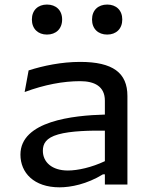

<svg xmlns="http://www.w3.org/2000/svg" viewBox="-20 -790 660 822"><path d="M525.5 0V-379C525.5 -478 463.5 -525 323 -525C243.5 -525 164.5 -508.5 102.5 -488.5L85.5 -396C170.5 -427.5 250.5 -442.5 323 -442.5C383.5 -442.5 429 -421 429 -359V-299.5C293.5 -296 67.5 -272 67.5 -128C67.5 -50.5 125 12 235 12C283 12 352 -1.5 420.5 -43.5H429V0ZM181 -642C219.5 -642 246 -666.5 246 -706.5C246 -746.5 219.5 -770.5 181 -770.5C143 -770.5 116.5 -746.5 116.5 -706.5C116.5 -666.5 143 -642 181 -642ZM439 -642C477 -642 503.5 -666.5 503.5 -706.5C503.5 -746.5 477 -770.5 439 -770.5C400.5 -770.5 374 -746.5 374 -706.5C374 -666.5 400.5 -642 439 -642ZM163.5 -144.5C163.5 -174.5 176.5 -199.5 229 -214.5C282.5 -230 370 -231.5 429 -230.5V-100C373 -73.5 313 -60 270.5 -60C203 -60 163.5 -95.5 163.5 -144.5Z"/></svg>

Font: Monaspace Argon
Style: Regular
Weight: 400
Designer: Riley Cran & the Lettermatic Team
Foundry: Lettermatic
Version: Version 1.200 (Monaspace Argon)